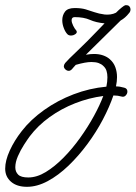

<svg xmlns="http://www.w3.org/2000/svg" viewBox="-141 -340 523 740"><path d="M-37 380Q-76 380 -98.5 360.5Q-121 341 -121 310Q-121 279 -103.5 240.5Q-86 202 -57 165Q-23 121 29 84Q81 47 142.5 23.5Q204 0 269 -6Q273 -25 273 -42Q273 -56 269.5 -67Q266 -78 257 -86Q250 -93 239 -97Q228 -101 211 -101Q189 -101 151 -90Q146 -85 142 -80Q138 -75 136 -73Q130 -67 124 -67Q117 -67 111 -72.5Q105 -78 105 -85Q105 -90 110 -97Q121 -110 157 -144Q193 -178 235 -222L262 -250Q229 -253 205.5 -263.5Q182 -274 147 -274Q135 -274 135 -262Q135 -253 141 -241Q147 -229 151 -225Q155 -221 155 -217Q155 -212 148 -207.5Q141 -203 133 -203Q124 -203 119 -208Q111 -216 105 -231.5Q99 -247 99 -262Q99 -281 109.5 -295Q120 -309 147 -309Q172 -309 189 -304Q206 -299 223 -293Q240 -287 263 -284Q274 -283 285 -284.5Q296 -286 306 -291Q318 -303 328 -311Q338 -319 342 -320H346Q354 -320 358 -315Q362 -310 362 -304Q362 -295 356 -289Q342 -271 324 -261L190 -129Q207 -132 221 -132Q241 -132 256.5 -126.5Q272 -121 282 -112Q297 -99 303.5 -81Q310 -63 310 -43Q310 -26 306 -7Q321 -7 338 -2Q350 1 350 13Q350 21 343.5 28Q337 35 327 32Q320 30 313 29Q306 28 298 28Q297 28 296 28Q281 72 255.5 120.5Q230 169 196 215Q162 261 123 298.5Q84 336 43 358Q2 380 -37 380ZM-82 305Q-82 322 -71 333Q-60 344 -32 344Q1 344 35.5 323Q70 302 104 267.5Q138 233 168 191Q198 149 221 107Q244 65 257 30Q202 37 148.5 58Q95 79 50 111.5Q5 144 -26 185Q-35 197 -48.5 218Q-62 239 -72 262Q-82 285 -82 305Z"/></svg>

Font: Meow Script
Style: Regular
Weight: 400
Designer: Robert E. Leuschke
Foundry: Robert E. Leuschke
Version: Version 1.010; ttfautohint (v1.8.3)